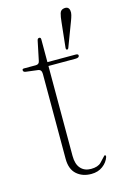

<svg xmlns="http://www.w3.org/2000/svg" viewBox="-99 -643 435 697"><g transform="rotate(-15 118.5 -294.5)"><path d="M66 -406 22 -411.5Q12 -412.5 12 -420Q12 -425 18.5 -425H63Q75.5 -425 77.5 -437.5L92.5 -509.5Q94 -518 100.5 -518Q106.5 -518 106.5 -510.5V-425H212.5Q222.5 -425 222.5 -419Q222.5 -410.5 208 -410.5H106.5V-72.5Q106.5 -41.5 120.8 -25.5Q135 -9.5 159.5 -9.5Q185.5 -9.5 197.8 -22Q210 -34.5 218.5 -44Q224.5 -46 223.5 -37.5Q217 -18 199.2 -4.8Q181.5 8.5 156 8.5Q122.5 8.5 101 -10.8Q79.5 -30 79.5 -69V-388Q79.5 -404.5 66 -406ZM193.5 -551.5Q195.5 -572.5 199 -584.2Q202.5 -596 214.5 -598Q232.5 -601 235.5 -584.5Q237 -577 234.5 -567.5Q232 -558 228 -547.5L193 -455Q191 -450 187 -450.5Q183 -451 183.5 -458.5Z"/></g></svg>

Font: Fraunces 144pt Soft Thin
Style: Regular
Weight: 100
Version: Version 1.000;[0bf87f6ff]